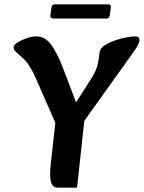

<svg xmlns="http://www.w3.org/2000/svg" viewBox="-20 -864 668 892"><path d="M253 -257 159 -472Q139 -520 121 -550Q103 -580 83 -597Q59 -617 51 -626Q43 -635 43 -645Q43 -655 61 -666.5Q79 -678 104 -686.5Q129 -695 149 -695Q188 -695 215.5 -659Q243 -623 270 -555L346 -355L298 -333L401 -494Q428 -536 434.5 -567Q441 -598 442 -618Q444 -638 464.5 -652Q485 -666 513.5 -676Q542 -686 568 -690.5Q594 -695 609 -695Q628 -695 628 -678Q628 -668 620 -653Q612 -638 598 -619L342 -261ZM249 8Q229 8 221 -7.5Q213 -23 213 -54Q213 -79 216 -104L243 -346L374 -325L338 8ZM219 -829Q221 -844 234 -844H480Q497 -844 495 -829L490 -793Q488 -778 475 -778H229Q212 -778 214 -793Z"/></svg>

Font: Alkatra Medium
Style: Regular
Weight: 500
Designer: Suman Bhandary
Version: Version 1.100;gftools[0.9.22]